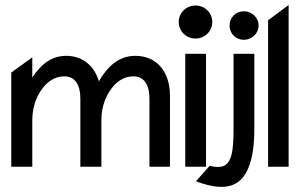

<svg xmlns="http://www.w3.org/2000/svg" viewBox="-20 -666 1207 767"><path d="M25 0H109V-187C109 -240 127 -283 149 -312C169 -339 198 -361 237 -361C281 -361 301 -325 301 -273V0H385V-187C385 -240 403 -283 425 -312C445 -339 474 -361 513 -361C557 -361 577 -325 577 -273V0H659V-283C659 -378 608 -443 520 -443C452 -443 407 -396 376 -343L375 -342V-341C357 -404 309 -443 244 -443C182 -443 140 -404 109 -356V-437L25 -376Z M694 -578C694 -541 724 -512 761 -512C798 -512 828 -541 828 -578C828 -615 798 -644 761 -644C724 -644 694 -615 694 -578ZM720 0H803V-451H720Z M763 58 770 61C861 93 941 95 976 -5C989 -40 996 -88 996 -152V-451H913V-152C913 -43 901 1 850 1C842 1 832 0 821 -3L818 -4ZM897 -564C897 -532 922 -507 954 -507C986 -507 1013 -532 1013 -564C1013 -596 986 -621 954 -621C922 -621 897 -596 897 -564Z M1051 0H1133V-646L1051 -585Z"/></svg>

Font: Charger Sport
Style: SeBdNrw
Weight: 600
Designer: Jasper
Foundry: Cannot Into Space Fonts
Version: Version 1.1